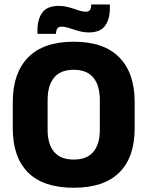

<svg xmlns="http://www.w3.org/2000/svg" viewBox="-20 -844 675 879"><path d="M317.5 15.5Q178 15.5 108.2 -54.5Q38.5 -124.5 38.5 -256V-377.5Q38.5 -509.5 108.8 -581.2Q179 -653 317.5 -653Q456 -653 526.2 -581.2Q596.5 -509.5 596.5 -377.5V-256Q596.5 -124.5 526.5 -54.5Q456.5 15.5 317.5 15.5ZM317.5 -113.5Q378 -113.5 407.5 -149Q437 -184.5 437 -248.5V-385.5Q437 -452.5 407.5 -488.5Q378 -524.5 317.5 -524.5Q257 -524.5 227.5 -488.5Q198 -452.5 198 -385.5V-248.5Q198 -184.5 227.5 -149Q257 -113.5 317.5 -113.5ZM386 -695.5Q367.5 -695.5 350.5 -699.5Q333.5 -703.5 318 -708.8Q302.5 -714 288.5 -718Q274.5 -722 262.5 -722Q248.5 -722 242.8 -714.2Q237 -706.5 236.5 -691V-689H151.5V-707Q151.5 -755.5 173.5 -786.2Q195.5 -817 249.5 -817Q268.5 -817 285.8 -813Q303 -809 318 -803.8Q333 -798.5 346.5 -794.5Q360 -790.5 372 -790.5Q386.5 -790.5 391.8 -798.2Q397 -806 397.5 -821.5V-823.5H483V-807Q483 -757 461.2 -726.2Q439.5 -695.5 386 -695.5Z"/></svg>

Font: Anek Gurmukhi
Style: Bold
Weight: 700
Designer: Sarang Kulkarni (Gurmukhi), Yesha Goshar (Latin)
Foundry: Ek Type
Version: Version 1.003